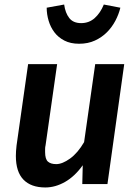

<svg xmlns="http://www.w3.org/2000/svg" viewBox="-20 -812 609 847"><path d="M232 -529 181 -171Q179 -163 179 -155V-141Q179 -110 191.5 -99Q204 -88 228 -88Q255 -88 289 -112.5Q323 -137 351 -185L400 -529H528L454 0H343L345 -83Q310 -34 267 -9.5Q224 15 180 15Q117 15 83.5 -19.5Q50 -54 50 -124Q50 -144 53 -170L104 -529ZM329 -619Q291 -619 264 -633Q237 -647 220 -669.5Q203 -692 194.5 -720.5Q186 -749 186 -778L263 -792Q268 -755 285.5 -732.5Q303 -710 338 -710Q373 -710 398 -732.5Q423 -755 438 -792L511 -778Q504 -749 489 -720.5Q474 -692 451.5 -669.5Q429 -647 398.5 -633Q368 -619 329 -619Z"/></svg>

Font: Xgbmvzvtohvqztyvzapvmeyoton
Style: Regular
Weight: 500
Italic angle: -8°
Designer: Carrois Corporate & Edenspiekermann
Foundry: Carrois Corporate GbR & Edenspiekermann AG
Version: Version 2.001